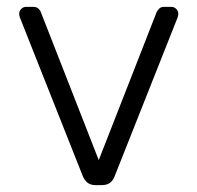

<svg xmlns="http://www.w3.org/2000/svg" viewBox="-20 -540 576 560"><path d="M260 0Q244 0 235.5 -7Q227 -14 222 -25L38 -489Q36 -495 36 -500Q36 -508 42 -514Q48 -520 56 -520H77Q87 -520 92.5 -514.5Q98 -509 99 -505L268 -73L437 -505Q439 -509 444 -514.5Q449 -520 459 -520H480Q488 -520 494 -514Q500 -508 500 -500Q500 -495 498 -489L314 -25Q310 -14 301 -7Q292 0 276 0Z"/></svg>

Font: Rubik Light Light
Style: Regular
Weight: 300
Version: Version 2.101